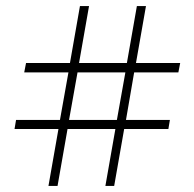

<svg xmlns="http://www.w3.org/2000/svg" viewBox="-20 -616 642 634"><path d="M140 -2 173 -190H28L33 -220H178L206 -377H60L66 -408H211L244 -596H274L241 -408H399L432 -596H462L429 -408H575L569 -377H423L396 -220H541L536 -190H390L357 -2H328L361 -190H203L170 -2ZM208 -220H366L394 -377H236Z"/></svg>

Font: Piazzolla ExtraLight
Style: Regular
Weight: 200
Designer: Juan Pablo del Peral
Foundry: Huerta Tipografica
Version: Version 1.330